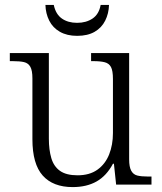

<svg xmlns="http://www.w3.org/2000/svg" viewBox="-20 -752 659 782"><path d="M276 10Q196 10 154 -37Q112 -84 112 -185V-433Q112 -465 103.5 -480Q95 -495 78 -499Q61 -503 32 -503H20V-536H179V-187Q179 -142 189 -108Q199 -74 224.5 -56Q250 -38 296 -38Q345 -38 377 -61Q409 -84 424.5 -123Q440 -162 440 -210V-430Q440 -464 432 -479Q424 -494 406.5 -498.5Q389 -503 360 -503H351V-536H506V-103Q506 -72 514.5 -56.5Q523 -41 539.5 -37Q556 -33 582 -33H597V0H453L444 -85H440Q414 -36 373.5 -13Q333 10 276 10ZM294 -606Q253 -606 224 -622.5Q195 -639 180.5 -668Q166 -697 165 -732H199Q207 -694 232 -676.5Q257 -659 294 -659Q331 -659 357 -676.5Q383 -694 390 -732H424Q423 -697 408.5 -668Q394 -639 365.5 -622.5Q337 -606 294 -606Z"/></svg>

Font: Noto Rashi Hebrew Light
Style: Regular
Weight: 300
Version: Version 1.006